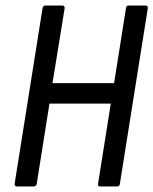

<svg xmlns="http://www.w3.org/2000/svg" viewBox="-20 -675 555 695"><path d="M42 0Q32 0 33 -10L134 -645Q136 -655 144 -655H205Q215 -655 214 -645L170 -374H393L436 -645Q437 -655 446 -655H506Q516 -655 515 -645L414 -10Q413 0 404 0H343Q333 0 335 -10L381 -300H159L113 -10Q111 0 102 0Z"/></svg>

Font: Sofia Sans Condensed Medium
Style: Italic
Weight: 500
Italic angle: -9°
Designer: Botio Nikoltchev, Ani Petrova
Foundry: lettersoup
Version: Version 4.101; ttfautohint (v1.8.4.7-5d5b)